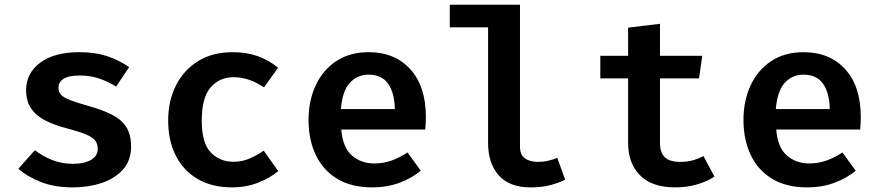

<svg xmlns="http://www.w3.org/2000/svg" viewBox="-20 -780 3732 815"><path d="M289.2 -84.6Q336.9 -84.6 365.9 -101Q394.9 -117.4 394.9 -148.2Q394.9 -167.7 385.4 -181.8Q375.9 -195.9 348.2 -207.9Q320.5 -220 265.1 -234.9Q212.8 -248.2 173.6 -267.9Q134.4 -287.7 112.6 -319Q90.8 -350.3 90.8 -397.9Q90.8 -468.7 150.3 -513.6Q209.7 -558.5 316.4 -558.5Q386.2 -558.5 438.5 -540.3Q490.8 -522.1 528.2 -494.9L472.8 -412.3Q440 -433.3 401.8 -446.4Q363.6 -459.5 319.5 -459.5Q271.8 -459.5 250 -445.6Q228.2 -431.8 228.2 -407.2Q228.2 -389.7 239.2 -377.7Q250.3 -365.6 279.2 -354.6Q308.2 -343.6 362.1 -328.2Q414.9 -313.3 454.1 -293.8Q493.3 -274.4 514.9 -242.3Q536.4 -210.3 536.4 -157.9Q536.4 -99 502.1 -60.5Q467.7 -22.1 411.3 -3.3Q354.9 15.4 289.7 15.4Q212.8 15.4 155.4 -6.7Q97.9 -28.7 57.9 -63.6L128.2 -142.6Q160 -117.4 200.8 -101Q241.5 -84.6 289.2 -84.6Z M971.3 -93.3Q1007.2 -93.3 1038.5 -106.7Q1069.7 -120 1099.5 -140.5L1161 -53.8Q1125.1 -23.6 1074.4 -4.1Q1023.6 15.4 965.6 15.4Q880 15.4 819.2 -20Q758.5 -55.4 726.2 -119.5Q693.8 -183.6 693.8 -268.2Q693.8 -351.8 726.9 -417.4Q760 -483.1 821.3 -520.8Q882.6 -558.5 967.7 -558.5Q1026.2 -558.5 1073.6 -541.8Q1121 -525.1 1160.5 -492.3L1100.5 -409.2Q1070.3 -429.7 1037.9 -441Q1005.6 -452.3 971.8 -452.3Q911.8 -452.3 874.1 -409Q836.4 -365.6 836.4 -268.2Q836.4 -171.8 874.9 -132.6Q913.3 -93.3 971.3 -93.3Z M1428.7 -230.3Q1434.9 -153.8 1473.8 -120Q1512.8 -86.2 1568.7 -86.2Q1607.7 -86.2 1642.1 -98.5Q1676.4 -110.8 1709.7 -132.8L1766.2 -55.4Q1728.2 -23.6 1675.6 -4.1Q1623.1 15.4 1560 15.4Q1471.8 15.4 1411.5 -21Q1351.3 -57.4 1320.5 -122.1Q1289.7 -186.7 1289.7 -270.8Q1289.7 -351.8 1319.7 -416.9Q1349.7 -482.1 1406.9 -520.3Q1464.1 -558.5 1544.6 -558.5Q1656.4 -558.5 1722.1 -485.6Q1787.7 -412.8 1787.7 -284.1Q1787.7 -254.4 1785.1 -230.3ZM1545.1 -463.1Q1495.9 -463.1 1464.4 -427.7Q1432.8 -392.3 1427.2 -316.9H1655.9Q1654.9 -385.6 1627.7 -424.4Q1600.5 -463.1 1545.1 -463.1Z M2187.2 -760V-157.9Q2187.2 -122.6 2208.2 -107.7Q2229.2 -92.8 2264.1 -92.8Q2286.2 -92.8 2306.7 -97.7Q2327.2 -102.6 2345.6 -109.7L2379 -17.4Q2353.3 -4.1 2316.7 5.6Q2280 15.4 2231.8 15.4Q2143.1 15.4 2097.4 -35.4Q2051.8 -86.2 2051.8 -172.3V-664.1H1889.2V-760Z M3012.8 -30.3Q2982.6 -10.3 2939.5 2.6Q2896.4 15.4 2846.2 15.4Q2746.7 15.4 2696.4 -36.2Q2646.2 -87.7 2646.2 -173.3V-447.2H2528.2V-543.1H2646.2V-662.6L2781.5 -679V-543.1H2961L2947.2 -447.2H2781.5V-173.8Q2781.5 -131.8 2802.1 -112.3Q2822.6 -92.8 2868.2 -92.8Q2897.4 -92.8 2921.8 -99.7Q2946.2 -106.7 2966.2 -117.4Z M3274.9 -230.3Q3281 -153.8 3320 -120Q3359 -86.2 3414.9 -86.2Q3453.8 -86.2 3488.2 -98.5Q3522.6 -110.8 3555.9 -132.8L3612.3 -55.4Q3574.4 -23.6 3521.8 -4.1Q3469.2 15.4 3406.2 15.4Q3317.9 15.4 3257.7 -21Q3197.4 -57.4 3166.7 -122.1Q3135.9 -186.7 3135.9 -270.8Q3135.9 -351.8 3165.9 -416.9Q3195.9 -482.1 3253.1 -520.3Q3310.3 -558.5 3390.8 -558.5Q3502.6 -558.5 3568.2 -485.6Q3633.8 -412.8 3633.8 -284.1Q3633.8 -254.4 3631.3 -230.3ZM3391.3 -463.1Q3342.1 -463.1 3310.5 -427.7Q3279 -392.3 3273.3 -316.9H3502.1Q3501 -385.6 3473.8 -424.4Q3446.7 -463.1 3391.3 -463.1Z"/></svg>

Font: Fira Code SemiBold
Style: Regular
Weight: 600
Designer: Carrois Corporate, Edenspiekermann AG, Nikita Prokopov
Foundry: Carrois Corporate, Edenspiekermann AG, Nikita Prokopov
Version: Version 6.002